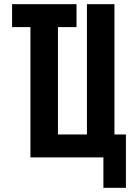

<svg xmlns="http://www.w3.org/2000/svg" viewBox="-20 -755 640 921"><path d="M476 146V0H126V-625H38V-735H347V-625H258V-110H397V-735H529V-110H584V146Z"/></svg>

Font: Iosevka Curly XBdEx
Style: Regular
Weight: 800
Width: 7
Monospace: yes
Designer: Belleve Invis
Foundry: Belleve Invis
Version: Version 11.1.0; ttfautohint (v1.8.3)